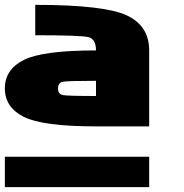

<svg xmlns="http://www.w3.org/2000/svg" viewBox="-20 -895 759 790"><path d="M593.8 -250V-125H0V-250ZM375 -500V-562.5Q257.8 -562.5 238.3 -558.6Q218.8 -554.7 218.8 -531.2Q218.8 -507.8 238.3 -503.9Q257.8 -500 375 -500ZM593.8 -687.5V-375H375Q156.2 -375 78.1 -414.1Q0 -453.1 0 -531.2Q0 -609.4 78.1 -648.4Q156.2 -687.5 375 -687.5Q375 -734.4 343.8 -742.2Q312.5 -750 125 -750V-875Q408.2 -875 501 -832Q593.8 -789.1 593.8 -687.5Z"/></svg>

Font: CraftyPE
Style: Regular
Weight: 400
Designer: Erek Butcher
Foundry: Haunted Coop
Version: Version 0.018;April 4, 2024;FontCreator 15.0.0.2962 64-bit